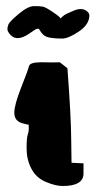

<svg xmlns="http://www.w3.org/2000/svg" viewBox="-20 -621 325 641"><path d="M182.1 -559.6Q184.6 -561.5 190.9 -567.6Q197.3 -573.7 226.1 -585.4Q238.8 -590.8 249.5 -590.8Q262.7 -590.8 271.5 -582.5Q278.3 -576.7 278.3 -569.3Q278.3 -539.6 243.4 -515.9Q208.5 -492.2 187 -492.2Q165.5 -492.2 147.5 -495.1Q129.4 -498 120.8 -508.8Q112.3 -519.5 109.9 -524.9H103.5Q98.1 -523.4 79.1 -509.8Q56.2 -493.7 39.1 -493.7Q25.4 -493.7 15.6 -503.9Q5.4 -514.6 4.9 -522.5Q4.4 -530.3 8.3 -539.8Q12.2 -549.3 43 -575Q73.7 -600.6 93.8 -600.6Q113.8 -600.6 122.8 -598.9Q131.8 -597.2 153.3 -582.8Q174.8 -568.4 178 -564.7Q181.2 -561 182.1 -559.6ZM258.8 -42Q258.8 0 189.5 0Q165 0 132.6 -13.9Q100.1 -27.8 84.5 -58.3Q68.8 -88.9 68.8 -125Q68.8 -161.1 72.5 -171.1Q76.2 -181.2 76.2 -191.4Q76.2 -201.7 75.7 -204.6Q72.3 -205.1 66.2 -206.5Q60.1 -208 53.2 -210Q27.8 -217.8 27.8 -244.4Q27.8 -271 50.5 -328.4Q73.2 -385.7 76.7 -399.9Q79.6 -413.1 116.2 -413.1Q118.2 -413.1 121.1 -413.1Q141.6 -412.6 156.2 -412.6Q170.9 -412.6 179.7 -413.1Q192.4 -402.8 205.1 -393.1Q217.3 -232.4 217.8 -151.9L218.8 -77.6L258.8 -75.7Z"/></svg>

Font: Drukaatie burti
Style: Bold
Weight: 700
Version: Version 0.14